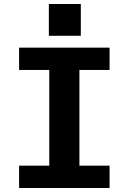

<svg xmlns="http://www.w3.org/2000/svg" viewBox="-20 -935 640 955"><path d="M75 0V-111H225V-587H75V-698H525V-587H375V-111H525V0ZM382 -915V-757H223V-915Z"/></svg>

Font: iA Writer Mono V
Style: Regular
Weight: 400
Designer: Mike Abbink, Paul van der Laan, Pieter van Rosmalen
Foundry: Bold Monday
Version: Version 2.000